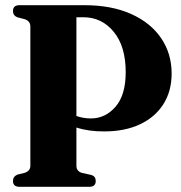

<svg xmlns="http://www.w3.org/2000/svg" viewBox="-20 -720 696 740"><path d="M641.5 -436.5Q641.5 -368.5 609.5 -318.2Q577.5 -268 519.2 -240.8Q461 -213.5 382 -213.5Q322 -213 274.5 -228.5V-81.5Q274.5 -59.5 296.5 -53.5L332.5 -45.5Q349 -40 349 -22.5Q349 0 324 0H55.5Q30 0 30 -22.5Q30 -39.5 47 -47L75.5 -54Q97 -61.5 97 -81V-618Q97 -638.5 75.5 -646L46.5 -653.5Q30 -660.5 30 -677.5Q30 -700 55 -700H305Q410 -700 485.2 -666.2Q560.5 -632.5 601 -573Q641.5 -513.5 641.5 -436.5ZM274.5 -653.5V-273Q301 -263.5 330.5 -263.5Q386 -263.5 425.2 -308.5Q464.5 -353.5 464.5 -442Q464.5 -541 418.5 -597.2Q372.5 -653.5 301.5 -653.5Z"/></svg>

Font: Fraunces 144pt S050
Style: Bold
Weight: 700
Version: Version 1.000; ttfautohint (v1.8.3)